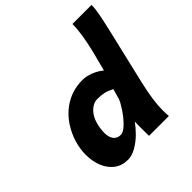

<svg xmlns="http://www.w3.org/2000/svg" viewBox="-203 -945 1122 1122"><g transform="rotate(-45 358.0 -383.5)"><path d="M682.1 -585.9 604 -253.9Q574.7 -128.4 574.7 -52.2Q574.7 -14.2 577.1 0H413.1Q413.1 -19.5 412.6 -31.2L412.1 -78.6Q412.1 -94.7 413.1 -118.2Q394 -90.8 364.3 -60.8Q334.5 -30.8 298.1 -9.3Q261.7 12.2 226.6 12.2Q178.7 12.2 144 -13.7Q109.4 -39.6 91.1 -84.2Q72.8 -128.9 72.8 -183.6Q72.8 -231.4 88.1 -282Q103.5 -332.5 133.8 -378.2Q164.1 -423.8 207 -455.1Q277.8 -506.3 368.2 -506.3Q399.4 -506.3 434.6 -492.7Q469.7 -479 496.6 -456.5L526.9 -573.7Q558.6 -700.7 558.6 -778.8H716.3Q716.3 -747.6 708.5 -706.8Q700.7 -666 682.1 -585.9ZM352.5 -366.2Q333 -366.2 315.7 -357.2Q298.3 -348.1 285.2 -333.5Q262.2 -309.1 251.2 -271.2Q240.2 -233.4 240.2 -195.8Q240.2 -161.1 255.6 -140.9Q271 -120.6 299.8 -120.6Q322.3 -120.6 351.8 -149.4Q381.3 -178.2 406.7 -216.1Q432.1 -253.9 440.4 -276.9L458.5 -340.8Q429.7 -355.5 407 -360.8Q384.3 -366.2 352.5 -366.2Z"/></g></svg>

Font: Lesson One Extra
Style: Italic
Weight: 800
Italic angle: -14°
Designer: But Ko, Victor Gaultney, Annie Olsen, Julie Remington, Don Collingsworth, Eric Hays, Becca Hirsbrunner
Version: Version 1.100